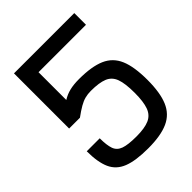

<svg xmlns="http://www.w3.org/2000/svg" viewBox="-228 -921 1056 1056"><g transform="rotate(-45 300.0 -393.0)"><path d="M300 14Q203 14 148.5 -7.5Q94 -29 71.5 -79Q49 -129 49 -214H150Q150 -160 160.5 -130.5Q171 -101 203 -89.5Q235 -78 300 -78Q364 -78 399.5 -93.5Q435 -109 449 -147.5Q463 -186 463 -255Q463 -328 449 -366Q435 -404 399.5 -418.5Q364 -433 300 -433Q275 -433 254 -427.5Q233 -422 209.5 -408.5Q186 -395 153 -371H69V-800H538V-709H169V-493Q196 -510 227 -517.5Q258 -525 300 -525Q398 -525 455.5 -500Q513 -475 538 -416.5Q563 -358 563 -255Q563 -156 538 -97Q513 -38 455.5 -12Q398 14 300 14Z"/></g></svg>

Font: Victor Mono Thin
Style: Bold
Weight: 700
Monospace: yes
Version: Version 1.561;gftools[0.9.30]